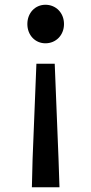

<svg xmlns="http://www.w3.org/2000/svg" viewBox="-20 -584 383 807"><path d="M114 203H230L226 84L210 -316H133L117 84ZM171 -402C215 -402 249 -436 249 -483C249 -530 215 -564 171 -564C128 -564 95 -530 95 -483C95 -436 128 -402 171 -402Z"/></svg>

Font: Noto Sans Japanese Medium
Style: Regular
Weight: 500
Designer: Ryoko NISHIZUKA (kana & ideographs); Paul D. Hunt (Latin, Greek & Cyrillic); Wenlong ZHANG (bopomofo); Sandoll Communica
Foundry: Adobe Systems Incorporated
Version: Version 1.000;PS 1;hotconv 1.0.78;makeotf.lib2.5.61930